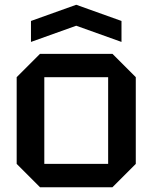

<svg xmlns="http://www.w3.org/2000/svg" viewBox="-20 -786 640 806"><path d="M50 -98V-462L148 -560H452L550 -462V-98L452 0H148ZM166 -98H434V-462H166ZM110 -610V-698L300 -766L490 -698V-610L300 -678Z"/></svg>

Font: Tektur Medium
Style: Regular
Weight: 500
Designer: Adam Jagosz
Foundry: Adam Jagosz
Version: Version 1.005;gftools[0.9.30]